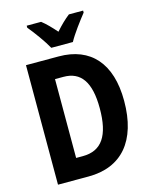

<svg xmlns="http://www.w3.org/2000/svg" viewBox="-135 -1021 881 1108"><g transform="rotate(-15 305.5 -466.5)"><path d="M238 -773H367C390 -816 440 -882 471 -921V-933H386C358 -911 333 -887 302 -852C273 -885 246 -913 220 -933H134V-921C166 -883 216 -814 238 -773ZM565 -369C565 -593 457 -714 266 -714H71V0H254C451 0 565 -129 565 -369ZM418 -364C418 -201 366 -122 252 -122H212V-593H263C365 -593 418 -522 418 -364Z"/></g></svg>

Font: Noto Sans Lao Looped Condensed
Style: Bold
Weight: 700
Width: 3
Designer: Mark Frömberg, Ben Mitchell
Foundry: The Fontpad Ltd
Version: Version 1.002